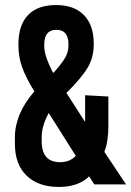

<svg xmlns="http://www.w3.org/2000/svg" viewBox="-20 -730 519 760"><path d="M202 -710Q274 -710 312.5 -670Q351 -630 351 -558V-553Q351 -504 328 -464Q305 -424 243 -362L315 -250H317V-353L409 -348V-233Q409 -168 393 -129L479 0H353L333 -32Q290 10 213 10Q132 10 85.5 -34.5Q39 -79 39 -161V-186Q39 -280 116 -368Q80 -427 66.5 -467Q53 -507 53 -549V-555Q53 -631 91 -670.5Q129 -710 202 -710ZM155 -553V-548Q155 -509 190 -442H192Q226 -480 238.5 -502.5Q251 -525 251 -550V-555Q251 -612 203 -612Q155 -612 155 -553ZM174 -281H172Q145 -231 145 -187V-171Q145 -88 218 -88Q256 -88 280 -113Z"/></svg>

Font: Bebas Kai
Style: Regular
Weight: 400
Designer: Ryoichi Tsunekawa
Foundry: Dharma Type
Version: Version 1.001;PS 001.001;hotconv 1.0.70;makeotf.lib2.5.58329